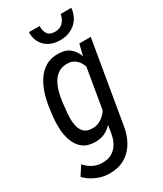

<svg xmlns="http://www.w3.org/2000/svg" viewBox="-230 -814 939 1108"><g transform="rotate(-30 239.5 -260.0)"><path d="M380.9 -528.3H457L366.7 4.4Q358.9 63 332.5 110.4Q306.2 157.7 261.2 184.3Q216.3 210.9 152.8 209Q125 208.5 97.4 200Q69.8 191.4 44.9 176.5Q20 161.6 2 141.6L41.5 81.1Q62.5 105 89.6 119.4Q116.7 133.8 149.4 134.8Q189 136.2 216.6 120.1Q244.1 104 260.3 75Q276.4 45.9 281.7 9.3L353.5 -416.5ZM38.1 -238.8 44.4 -287.1Q49.8 -331.5 63.2 -376.5Q76.7 -421.4 100.3 -458.7Q124 -496.1 160.9 -518.1Q197.8 -540 250.5 -538.1Q296.4 -536.6 323.5 -512.7Q350.6 -488.8 363.8 -451.7Q377 -414.6 379.6 -373.5Q382.3 -332.5 379.4 -296.4L370.6 -230.5Q364.3 -191.4 350.3 -148.7Q336.4 -106 313.5 -69.3Q290.5 -32.7 256.1 -10.5Q221.7 11.7 173.8 10.3Q124 8.8 95 -15.1Q65.9 -39.1 52 -76.7Q38.1 -114.3 35.9 -157Q33.7 -199.7 38.1 -238.8ZM127.9 -288.1 122.6 -238.3Q119.6 -212.9 118.9 -183.6Q118.2 -154.3 124.3 -127.9Q130.4 -101.6 148.2 -84.2Q166 -66.9 200.7 -65.9Q235.4 -64.9 262.9 -84Q290.5 -103 309.1 -132.8Q327.6 -162.6 336.4 -193.4L358.4 -333Q359.4 -354.5 354.2 -376.7Q349.1 -398.9 337.9 -418Q326.7 -437 309.1 -449Q291.5 -460.9 267.6 -462.4Q230.5 -464.4 205.3 -449Q180.2 -433.6 164.6 -407.5Q148.9 -381.3 140.4 -349.9Q131.8 -318.4 127.9 -288.1ZM373 -729.5 443.8 -730Q439.9 -689 419.7 -659.4Q399.4 -629.9 366.5 -614.3Q333.5 -598.6 292.5 -599.6Q233.4 -600.6 197 -635.7Q160.6 -670.9 161.6 -730.5L232.9 -730Q231.4 -698.7 245.1 -678Q258.8 -657.2 293 -656.7Q327.6 -656.2 347.4 -677Q367.2 -697.8 373 -729.5Z"/></g></svg>

Font: Roboto Condensed
Style: Italic
Weight: 400
Italic angle: -12°
Designer: Christian Robertson
Foundry: Google
Version: Version 3.0